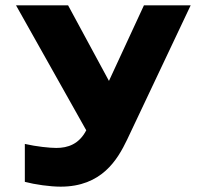

<svg xmlns="http://www.w3.org/2000/svg" viewBox="-20 -690 779 719"><path d="M191 -136C166 -136 117 -141 73 -151V-9C111 1 167 9 207 9C361 9 420 -92 456 -167L694 -670H519L388 -387L235 -670H40L303 -202C276 -150 234 -136 191 -136Z"/></svg>

Font: LT Wave Alt Black
Style: Regular
Weight: 900
Designer: Daniel Lyons
Version: Version 2.5 (Glyphs App)